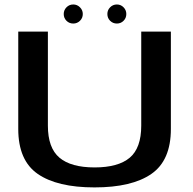

<svg xmlns="http://www.w3.org/2000/svg" viewBox="-20 -812 842 836"><path d="M391.5 4Q229 4 144.2 -54.8Q59.5 -113.5 59.5 -250.5V-674.5H188.5V-265Q188.5 -168 238.8 -125.5Q289 -83 391.8 -83Q494.5 -83 544.8 -125.2Q595 -167.5 595 -265V-674.5H724V-250.5Q724 -113.5 639.2 -54.8Q554.5 4 391.5 4ZM299 -709.5Q281.5 -709.5 269.5 -721.5Q257.5 -733.5 257.5 -751Q257.5 -768 269.5 -780.2Q281.5 -792.5 299 -792.5Q316 -792.5 328.2 -780.2Q340.5 -768 340.5 -751Q340.5 -733.5 328.2 -721.5Q316 -709.5 299 -709.5ZM489 -709.5Q471.5 -709.5 459.5 -721.5Q447.5 -733.5 447.5 -751Q447.5 -768 459.5 -780.2Q471.5 -792.5 489 -792.5Q506 -792.5 518 -780.2Q530 -768 530 -751Q530 -733.5 518 -721.5Q506 -709.5 489 -709.5Z"/></svg>

Font: Anybody ExtraExpanded Medium
Style: Regular
Weight: 500
Width: 8
Designer: Tyler Finck
Foundry: Etcetera Type Company
Version: Version 1.010; ttfautohint (v1.8.3) -l 8 -r 50 -G 200 -x 14 